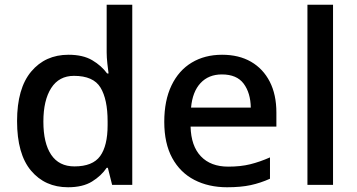

<svg xmlns="http://www.w3.org/2000/svg" viewBox="-20 -780 1508 810"><path d="M267 10Q170 10 111 -60Q52 -130 52 -269Q52 -407 111.5 -478Q171 -549 269 -549Q330 -549 369 -526Q408 -503 432 -470H438Q436 -484 433 -511Q430 -538 430 -559V-760H538V0H453L435 -72H430Q407 -38 368 -14Q329 10 267 10ZM294 -78Q371 -78 402.5 -121.5Q434 -165 434 -252V-268Q434 -361 404 -410.5Q374 -460 292 -460Q229 -460 196 -408.5Q163 -357 163 -267Q163 -176 196 -127Q229 -78 294 -78Z M917 -549Q988 -549 1039 -519.5Q1090 -490 1118 -435.5Q1146 -381 1146 -305V-246H784Q786 -164 827.5 -120.5Q869 -77 943 -77Q995 -77 1035.5 -87Q1076 -97 1119 -116V-26Q1079 -8 1037.5 1Q996 10 938 10Q860 10 800 -21Q740 -52 706.5 -113.5Q673 -175 673 -266Q673 -356 703.5 -419.5Q734 -483 789 -516Q844 -549 917 -549ZM916 -466Q860 -466 826 -429.5Q792 -393 786 -326H1038Q1037 -388 1008 -427Q979 -466 916 -466Z M1385 0H1277V-760H1385Z"/></svg>

Font: Noto Sans Kawi Medium
Style: Regular
Weight: 500
Designer: Fadhl Haqq
Version: Version 1.000